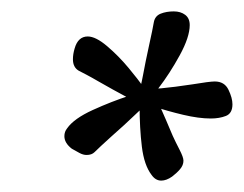

<svg xmlns="http://www.w3.org/2000/svg" viewBox="-20 -573 428 337"><path d="M285 -553Q297 -553 305 -547Q313 -541 313 -529Q313 -508 295.5 -476Q278 -444 258 -418Q251 -408 238 -393.5Q225 -379 223 -379Q218 -379 218 -387Q218 -389 220 -397Q227 -419 231 -441Q235 -463 242 -495Q248 -522 250 -534Q252 -545 262 -549Q272 -553 285 -553ZM388 -390Q388 -374 376.5 -369.5Q365 -365 350 -365Q329 -365 301.5 -371.5Q274 -378 250 -386Q238 -390 220 -398Q202 -406 202 -408Q202 -411 206 -414Q210 -416 218 -416Q241 -416 263 -418Q285 -420 318 -425Q348 -430 357 -430Q374 -430 381 -415.5Q388 -401 388 -390ZM282 -263Q272 -256 263 -256Q253 -256 246 -266Q233 -283 229 -315.5Q225 -348 225 -388Q225 -396 227 -408.5Q229 -421 231 -431Q233 -441 234 -441Q240 -441 244 -428Q252 -406 261 -386Q270 -366 283 -335Q288 -324 295 -310.5Q302 -297 302 -291Q302 -283 296 -276Q290 -269 282 -263ZM106 -312Q93 -322 93 -334Q93 -342 98 -348Q110 -365 143 -380Q176 -395 207 -405Q218 -409 236 -412Q254 -415 256 -415Q260 -415 260 -411Q260 -409 256.5 -405.5Q253 -402 250 -400Q232 -386 216 -370.5Q200 -355 175 -333Q165 -324 157.5 -317Q150 -310 146 -306Q141 -301 132 -301Q126 -301 119.5 -304.5Q113 -308 106 -312ZM111 -488Q117 -509 134 -509Q148 -509 168 -492Q188 -475 205.5 -454Q223 -433 231 -421Q238 -411 247.5 -395.5Q257 -380 257 -378Q257 -373 252 -373Q250 -373 244.5 -376.5Q239 -380 232 -384Q217 -395 199 -404.5Q181 -414 153 -430Q141 -437 131.5 -442Q122 -447 118 -449Q108 -455 108 -469Q108 -478 111 -488Z"/></svg>

Font: Lisu Bosa ExtraLight
Style: Italic
Weight: 200
Italic angle: -19°
Designer: David Morse, Annie Olsen, Victor Gaultney, Frank Grießhammer (Latin)
Foundry: SIL International
Version: Version 2.000